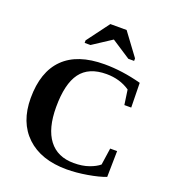

<svg xmlns="http://www.w3.org/2000/svg" viewBox="-160 -1023 1041 1154"><g transform="rotate(20 361.0 -445.5)"><path d="M397.9 9.8Q233.4 9.8 141.1 -77.6Q48.8 -165 48.8 -319.8Q48.8 -487.8 137 -575Q225.1 -662.1 397.5 -662.1Q511.2 -662.1 633.3 -629.4L636.2 -472.2H592.3L578.6 -566.9Q514.2 -610.8 428.7 -610.8Q315.4 -610.8 263.2 -540.3Q210.9 -469.7 210.9 -321.3Q210.9 -184.1 265.6 -112.3Q320.3 -40.5 424.8 -40.5Q480 -40.5 521.2 -55.2Q562.5 -69.8 585.9 -89.8L601.6 -197.3H646L643.1 -31.2Q599.1 -14.2 528.8 -2.2Q458.5 9.8 397.9 9.8ZM240.2 -741.7V-757.8L346.7 -900.9H450.7L556.6 -757.8V-741.7H519.5L398.4 -820.8L277.3 -741.7Z"/></g></svg>

Font: Tinos
Style: Bold
Weight: 700
Designer: Steve Matteson
Foundry: Monotype Imaging Inc.
Version: Version 1.23